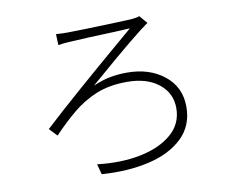

<svg xmlns="http://www.w3.org/2000/svg" viewBox="-79 -823 1159 945"><g transform="rotate(-10 500.0 -351.0)"><path d="M254 -703Q279 -701 314 -701Q340 -701 403.5 -703Q467 -705 532 -707Q597 -709 629 -711Q639 -712 651 -713.5Q663 -715 673 -719L707 -679Q703 -677 697.5 -673Q692 -669 686 -664Q677 -658 672 -654Q608 -604 529 -537Q450 -470 394 -421Q443 -442 483.5 -449Q524 -456 564 -456Q677 -456 750.5 -397Q824 -338 824 -240Q824 -146 762 -86Q700 -26 594.5 -1Q489 24 356 15L342 -37Q462 -23 559.5 -43Q657 -63 715.5 -113.5Q774 -164 774 -242Q774 -317 715 -364Q656 -411 557 -411Q468 -411 402.5 -384Q337 -357 282 -311Q227 -265 175 -210L138 -249Q220 -325 323 -415Q426 -505 514 -580Q579 -636 617 -668Q587 -667 537 -664Q473 -662 409 -659Q345 -656 316 -654Q285 -653 256 -648Z"/></g></svg>

Font: LXGW 975 Gothic SC 200W
Style: Regular
Weight: 200
Version: Version 2.01;February 25, 2021